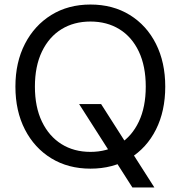

<svg xmlns="http://www.w3.org/2000/svg" viewBox="-20 -732 797 847"><path d="M564 95 329 -273H426L661 95ZM379 12Q281 12 206.5 -33.5Q132 -79 90 -160.5Q48 -242 48 -350Q48 -457 90 -538.5Q132 -620 206.5 -666Q281 -712 379 -712Q478 -712 552.5 -666Q627 -620 668 -538.5Q709 -457 709 -350Q709 -242 668 -160.5Q627 -79 552.5 -33.5Q478 12 379 12ZM379 -62Q452 -62 507 -96.5Q562 -131 592.5 -195.5Q623 -260 623 -350Q623 -440 592.5 -504.5Q562 -569 507 -603Q452 -637 379 -637Q306 -637 251 -603Q196 -569 165 -504.5Q134 -440 134 -350Q134 -260 165 -195.5Q196 -131 251 -96.5Q306 -62 379 -62Z"/></svg>

Font: DM Sans 11pt
Style: Regular
Weight: 400
Version: Version 4.004;gftools[0.9.30]